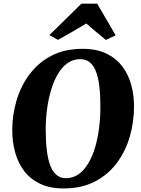

<svg xmlns="http://www.w3.org/2000/svg" viewBox="-20 -1020 773 1050"><path d="M328 10.5Q252 10.5 198.2 -15.5Q144.5 -41.5 111.2 -86Q78 -130.5 62.5 -187.8Q47 -245 47 -308Q47 -391 70.2 -470Q93.5 -549 141 -613Q188.5 -677 260.8 -715Q333 -753 432 -753Q508 -753 561.5 -727.2Q615 -701.5 648.5 -657.2Q682 -613 697.5 -556.5Q713 -500 713 -438.5Q713 -354 690 -273.8Q667 -193.5 619.5 -129.5Q572 -65.5 499.5 -27.5Q427 10.5 328 10.5ZM341 -45.5Q379 -45.5 409.2 -66.8Q439.5 -88 462.2 -125.8Q485 -163.5 499.8 -213Q514.5 -262.5 521.8 -319.5Q529 -376.5 529 -436Q529 -498 523.5 -546.2Q518 -594.5 505.2 -628Q492.5 -661.5 471.2 -679Q450 -696.5 418.5 -696.5Q380.5 -696.5 350 -675.2Q319.5 -654 297.2 -616.5Q275 -579 260 -529.8Q245 -480.5 237.5 -424.5Q230 -368.5 230 -310.5Q230 -247.5 236 -198.2Q242 -149 255 -115Q268 -81 289.2 -63.2Q310.5 -45.5 341 -45.5ZM250 -828 425.5 -1000H511.5L612.5 -827L559 -801.5Q532 -823.5 505 -846.2Q478 -869 452 -891.5Q414 -868.5 374.8 -846Q335.5 -823.5 297 -802Z"/></svg>

Font: Merriweather 36pt Black
Style: Italic
Weight: 900
Italic angle: -7.8°
Version: Version 2.101